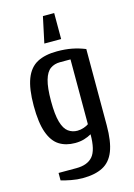

<svg xmlns="http://www.w3.org/2000/svg" viewBox="-137 -790 747 1070"><g transform="rotate(-15 236.5 -255.0)"><path d="M203 210Q171 210 137 203.5Q103 197 80 190V147H183Q247 147 277.5 111.5Q308 76 308 -15Q289 -4 265.5 3Q242 10 213 10Q160 10 122 -14Q84 -38 63.5 -95Q43 -152 43 -250Q43 -348 65 -405Q87 -462 132 -486Q177 -510 247 -510Q294 -510 332.5 -502.5Q371 -495 408 -480V-40Q408 53 386.5 108Q365 163 319.5 186.5Q274 210 203 210ZM243 -53Q262 -53 280.5 -59.5Q299 -66 308 -73V-447H247Q215 -447 191.5 -430.5Q168 -414 155.5 -371Q143 -328 143 -250Q143 -172 155.5 -129Q168 -86 191 -69.5Q214 -53 243 -53ZM190 -570 222 -720H287V-570Z"/></g></svg>

Font: Cuprum Medium
Style: Regular
Weight: 500
Designer: Jovanny Lemonad
Foundry: Jovanny Lemonad
Version: Version 3.000